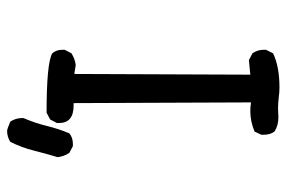

<svg xmlns="http://www.w3.org/2000/svg" viewBox="-153 -660 806 540"><g transform="rotate(-90 250.0 -390.0)"><path d="M274 -7Q261 -7 246 -9Q231 -11 214 -11L190 -10Q167 -10 150 -21Q141 -33 141 -51V-58L150 -77Q178 -89 208 -89Q220 -89 232 -87L230 -586H223Q174 -586 174 -627V-633L184 -652L203 -662Q343 -662 370 -646Q380 -635 380 -617V-611L370 -592Q354 -582 337 -580L312 -584L310 -89L351 -93L370 -83Q380 -69 380 -51V-45L370 -25Q333 -7 274 -7ZM115 -588H109L90 -598Q80 -613 78 -631Q88 -664 96.5 -698Q105 -732 121 -764Q135 -773 152 -773Q157 -773 178 -764Q188 -749 188 -730V-727Q174 -695 166 -662Q158 -629 145 -598Q133 -588 115 -588Z"/></g></svg>

Font: Xiaolai Mono SC
Style: Regular
Weight: 400
Monospace: yes
Designer: LXGW / Nozomi Seto
Version: Version 3.113;September 30, 2024